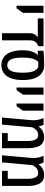

<svg xmlns="http://www.w3.org/2000/svg" viewBox="1092 -1772 690 2915"><g transform="rotate(90 1437.5 -315.0)"><path d="M67.4 -220.7V-630.4H175.8V-317.4L106 -220.7Z M484.4 0V-420.4Q484.4 -445.3 490.7 -467Q497.1 -488.8 506.3 -502.4Q516.6 -517.1 526.4 -526.6Q536.1 -536.1 548.8 -543H259.8V-630.4H682.1V-550.3Q660.2 -542.5 643.6 -531.5Q627 -520.5 616.7 -506.3Q592.8 -474.6 592.8 -418.5V0Z M969.7 9.8Q913.1 9.8 871.6 -12.7Q836.4 -30.3 811 -61.8Q785.6 -93.3 769.5 -137.7Q756.3 -174.8 749.8 -220.5Q743.2 -266.1 743.2 -318.4Q743.2 -369.6 751.7 -411.9Q760.3 -454.1 776.4 -486.8Q792.5 -519.5 815.9 -543L816.9 -545.4L751 -541.5V-629.9Q789.1 -633.3 825.2 -635.5Q861.3 -637.7 898.2 -638.9Q935.1 -640.1 974.6 -640.1Q1006.8 -640.1 1035.4 -631.3Q1064 -622.6 1087.4 -606Q1112.3 -589.8 1132.3 -563.7Q1152.3 -537.6 1166 -502.4Q1180.7 -466.8 1188.2 -419.9Q1195.8 -373 1195.8 -315.9Q1195.8 -268.6 1190.2 -227.1Q1184.6 -185.5 1173.8 -150.9Q1160.2 -107.9 1137.7 -75.7Q1115.2 -43.5 1084.5 -23.4Q1036.6 9.8 969.7 9.8ZM968.8 -79.6Q996.1 -79.6 1016.8 -91.8Q1037.6 -104 1051.8 -128.9Q1064 -148.9 1071 -177.7Q1078.1 -206.5 1081.3 -241.5Q1084.5 -276.4 1084.5 -314.9Q1084.5 -388.7 1074 -437Q1063.5 -485.4 1043.9 -511.7Q1030.3 -531.7 1012 -541.7Q993.7 -551.8 972.7 -551.8Q956.5 -551.3 943.6 -550.8Q930.7 -550.3 917 -548.8Q882.8 -509.3 868.7 -453.6Q854.5 -397.9 854.5 -320.8Q854.5 -250 862.5 -202.6Q870.6 -155.3 886.7 -128.4Q900.4 -104 920.9 -91.8Q941.4 -79.6 968.8 -79.6Z M1309.1 -220.7V-630.4H1417.5V-317.4L1347.7 -220.7Z M1552.2 -220.7V-630.4H1660.6V-317.4L1590.8 -220.7Z M1764.6 0 1804.2 -441.9Q1805.2 -451.7 1805.7 -461.7Q1806.2 -471.7 1806.2 -481Q1806.2 -499 1804 -517.1Q1801.8 -535.2 1797.4 -554.2Q1795.9 -560.1 1793.5 -568.1Q1791 -576.2 1788.6 -584.2Q1786.1 -592.3 1784.7 -597.2Q1781.7 -606 1779.1 -614.3Q1776.4 -622.6 1773.4 -631.3H1875.5Q1883.8 -612.3 1889.9 -593.8Q1896 -575.2 1898.9 -557.6H1905.3Q1911.6 -569.8 1927.2 -585.7Q1942.9 -601.6 1959 -611.3Q1976.1 -622.6 2004.2 -631.3Q2032.2 -640.1 2065.4 -640.1Q2099.6 -640.1 2125.7 -629.6Q2151.9 -619.1 2169.9 -601.6Q2183.6 -588.9 2193.6 -571Q2203.6 -553.2 2210 -532.7Q2219.7 -504.9 2224.9 -469Q2230 -433.1 2230 -392.1V0H2000.5V-87.4H2121.1V-392.1Q2121.1 -432.6 2116 -458.7Q2110.8 -484.9 2102.1 -502Q2095.2 -518.6 2085 -529.1Q2074.7 -539.6 2062 -544.7Q2049.3 -549.8 2033.7 -549.8Q2007.3 -549.8 1986.8 -540.5Q1966.3 -531.2 1952.6 -517.6Q1939 -503.9 1929.2 -489Q1919.4 -474.1 1913.1 -458L1872.1 0Z M2338.4 0 2377.9 -441.9Q2378.9 -451.7 2379.4 -461.7Q2379.9 -471.7 2379.9 -481Q2379.9 -499 2377.7 -517.1Q2375.5 -535.2 2371.1 -554.2Q2369.6 -560.1 2367.2 -568.1Q2364.7 -576.2 2362.3 -584.2Q2359.9 -592.3 2358.4 -597.2Q2355.5 -606 2352.8 -614.3Q2350.1 -622.6 2347.2 -631.3H2449.2Q2457.5 -612.3 2463.6 -593.8Q2469.7 -575.2 2472.7 -557.6H2479Q2485.4 -569.8 2501 -585.7Q2516.6 -601.6 2532.7 -611.3Q2549.8 -622.6 2577.9 -631.3Q2606 -640.1 2639.2 -640.1Q2673.3 -640.1 2699.5 -629.6Q2725.6 -619.1 2743.7 -601.6Q2757.3 -588.9 2767.3 -571Q2777.3 -553.2 2783.7 -532.7Q2793.5 -504.9 2798.6 -469Q2803.7 -433.1 2803.7 -392.1V0H2574.2V-87.4H2694.8V-392.1Q2694.8 -432.6 2689.7 -458.7Q2684.6 -484.9 2675.8 -502Q2668.9 -518.6 2658.7 -529.1Q2648.4 -539.6 2635.7 -544.7Q2623 -549.8 2607.4 -549.8Q2581.1 -549.8 2560.5 -540.5Q2540 -531.2 2526.4 -517.6Q2512.7 -503.9 2502.9 -489Q2493.2 -474.1 2486.8 -458L2445.8 0Z"/></g></svg>

Font: Open Sans SemiCondensed SemiBold
Style: Regular
Weight: 600
Width: 4
Designer: Monotype Design Team
Foundry: Monotype Imaging Inc.
Version: Version 3.000